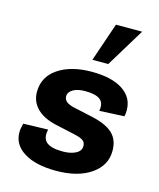

<svg xmlns="http://www.w3.org/2000/svg" viewBox="-98 -690 640 772"><g transform="rotate(15 221.5 -304.0)"><path d="M208 11Q123 11 74.5 -19Q26 -49 26 -100Q26 -110 27.5 -118Q29 -126 32 -138L135 -141Q126 -105 145.5 -88Q165 -71 214 -71Q246 -71 267.5 -82Q289 -93 289 -113Q289 -129 277.5 -137Q266 -145 232 -152L159 -168Q107 -180 79.5 -208Q52 -236 52 -276Q52 -339 105.5 -375Q159 -411 245 -411Q328 -411 374 -381Q420 -351 420 -298Q420 -291 419.5 -285Q419 -279 417 -272L314 -267Q320 -300 301.5 -314.5Q283 -329 239 -329Q208 -329 189 -318Q170 -307 170 -289Q170 -275 182 -266Q194 -257 220 -252L293 -236Q352 -223 379.5 -197Q407 -171 407 -125Q407 -64 352.5 -26.5Q298 11 208 11ZM234 -458 289 -619H398L300 -458Z"/></g></svg>

Font: Rokkitt SemiBold
Style: Bold Italic
Weight: 700
Italic angle: -9°
Version: Version 3.103